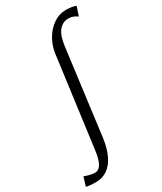

<svg xmlns="http://www.w3.org/2000/svg" viewBox="-364 -905 1052 1247"><g transform="rotate(-30 162.0 -281.5)"><path d="M-32 252Q-55 252 -74.5 250.2Q-94 248.5 -105.5 245L-85 178Q-66.5 185.5 -44.8 190.8Q-23 196 -7.5 196Q8 196 22.2 185.2Q36.5 174.5 47.8 147Q59 119.5 65.5 70L155 -604Q163 -661 191.5 -709Q220 -757 262.8 -786Q305.5 -815 355.5 -815Q375.5 -815 396 -812Q416.5 -809 430.5 -803L408 -735.5Q394 -745.5 378.5 -752Q363 -758.5 340.5 -758.5Q299 -758.5 270.5 -723.8Q242 -689 232.5 -615L149.5 27Q140 97.5 116.2 148Q92.5 198.5 55.2 225.2Q18 252 -32 252Z"/></g></svg>

Font: Merriweather 24pt SemiCondensed Light
Style: Italic
Weight: 300
Width: 4
Italic angle: -7.8°
Designer: Eben Sorkin
Foundry: Eben Sorkin
Version: Version 2.101